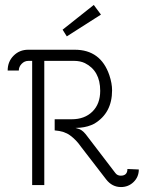

<svg xmlns="http://www.w3.org/2000/svg" viewBox="-20 -748 616 776"><path d="M388 -689 250 -601 233 -628 359 -728ZM95 -502Q79 -502 67.5 -490Q56 -478 56 -463H11Q11 -499 35 -523Q59 -547 94 -547H282Q387 -547 422 -444Q433 -411 433 -383Q433 -291 361 -248Q336 -235 305 -232L285 -231L295 -228Q310 -225 326 -206Q346 -180 386 -127.5Q426 -75 446 -49Q454 -38 468 -38Q495 -38 495 -65L541 -63Q541 -33 520 -12.5Q499 8 469 8Q433 8 409 -23L308 -154Q288 -183 263 -201Q240 -218 201 -221V-266H270Q322 -266 353.5 -297Q385 -328 385 -381Q385 -462 323 -493Q304 -502 279 -502H159V0H110V-502Z"/></svg>

Font: Bhavuka
Style: Regular
Weight: 400
Version: 2.94.0; ttfautohint (v1.2) -l 7 -r 28 -G 50 -x 13 -D deva -f